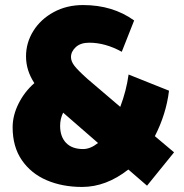

<svg xmlns="http://www.w3.org/2000/svg" viewBox="-20 -716 729 760"><path d="M309 -696Q244 -696 192.5 -668Q141 -640 112 -593.5Q83 -547 83 -493Q83 -437 116 -387Q77 -353 53.5 -306Q30 -259 30 -212Q30 -135 66.5 -82Q103 -29 165 -2.5Q227 24 305 24Q400 24 488 -45L562 19L669 -113L593 -177Q638 -265 649 -357L489 -421Q480 -356 456 -293L327 -403Q289 -437 275 -455Q261 -473 261 -490Q261 -512 280 -529.5Q299 -547 333 -547Q397 -547 462 -511L511 -635Q426 -696 309 -696ZM309 -126Q265 -126 241.5 -150.5Q218 -175 218 -218Q218 -246 230 -270L368 -150Q338 -126 309 -126Z"/></svg>

Font: Catamaran
Style: Regular
Weight: 900
Designer: Pria Ravichandran
Version: Version 1.001;PS 001.000;hotconv 1.0.70;makeotf.lib2.5.58329